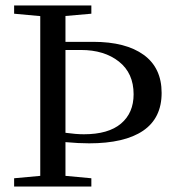

<svg xmlns="http://www.w3.org/2000/svg" viewBox="-20 -683 657 703"><path d="M31.7 0V-30.3L127.4 -39.1V-624L31.7 -632.8V-663.1H314.5V-632.8L219.7 -624.5V-529.8H321.8Q440.4 -529.8 506.1 -482.2Q571.8 -434.6 571.8 -342.8Q571.8 -250.5 503.9 -204.3Q436 -158.2 306.2 -158.2Q267.6 -158.2 219.7 -162.6V-39.1L314.5 -30.3V0ZM219.7 -500V-196.8Q258.3 -191.4 287.1 -191.4Q377 -191.4 423.1 -230.5Q469.2 -269.5 469.2 -337.9Q469.2 -415 415.5 -457.5Q361.8 -500 276.4 -500Z"/></svg>

Font: Elstob 10pt
Style: Regular
Weight: 400
Designer: Peter S. Baker
Version: Version 1.015